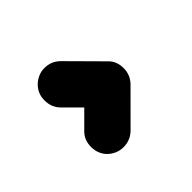

<svg xmlns="http://www.w3.org/2000/svg" viewBox="-39 -833 421 421"><g transform="rotate(45 171.0 -622.5)"><path d="M134.3 -550.3Q120.1 -536.1 98.1 -536.1Q87.4 -536.1 78.4 -540Q69.3 -543.9 62.5 -551Q55.7 -558.1 51.8 -567.1Q47.9 -576.2 47.9 -586.4Q47.9 -607.4 63 -622.6L135.3 -694.3Q148.9 -709 170.9 -709Q191.9 -709 207 -694.3L278.8 -622.6Q293.5 -607.4 293.5 -586.4Q293.5 -575.7 289.6 -566.7Q285.6 -557.6 278.8 -550.5Q272 -543.5 262.7 -539.8Q253.4 -536.1 243.2 -536.1Q221.2 -536.1 207.5 -550.3L170.9 -586.9L152.8 -568.8Z"/></g></svg>

Font: TGL 0-17
Style: Regular
Weight: 400
Designer: Peter Wiegel
Foundry: Peter Wiegel
Version: Version 1.003 2010